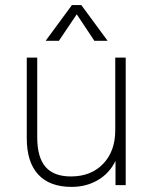

<svg xmlns="http://www.w3.org/2000/svg" viewBox="-20 -726 601 753"><path d="M473 -500V0H433V-95Q409 -46 363.5 -19.5Q318 7 261 7Q175 7 130 -41.5Q85 -90 85 -184V-500H126V-188Q126 -109 158.5 -71.5Q191 -34 258 -34Q337 -34 384.5 -83.5Q432 -133 432 -215V-500ZM211 -566H159L262 -706H299L402 -566H350L281 -670Z"/></svg>

Font: MuliDisplayVN ExtraLight
Style: Regular
Weight: 200
Designer: Vernon Adams
Foundry: Vernon Adams
Version: Version 2.100